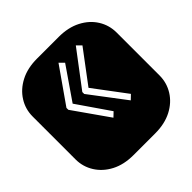

<svg xmlns="http://www.w3.org/2000/svg" viewBox="-182 -805 941 941"><g transform="rotate(-45 289.0 -334.5)"><path d="M213.9 0Q147.9 0 99.6 -25.1Q51.3 -50.3 24.7 -92.8Q-2 -135.3 -2 -186V-482.9Q-2 -534.2 24.7 -576.4Q51.3 -618.7 99.6 -643.8Q147.9 -668.9 213.9 -668.9H364.3Q430.2 -668.9 478.8 -643.8Q527.3 -618.7 553.7 -576.4Q580.1 -534.2 580.1 -482.9V-186Q580.1 -135.3 553.7 -92.8Q527.3 -50.3 478.8 -25.1Q430.2 0 364.3 0ZM273.9 -199.2 296.9 -221.2 181.2 -389.2 296.9 -557.1 273.9 -580.1 145 -396V-382.8ZM394 -199.2 417 -221.2 291 -389.2 417 -557.1 394 -580.1 254.9 -396V-382.8Z"/></g></svg>

Font: Monofett
Style: Regular
Weight: 400
Designer: Vernon Adams
Foundry: Vernon Adams
Version: Version 1.100; ttfautohint (v1.8.4.7-5d5b);gftools[0.9.28]